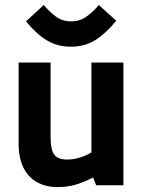

<svg xmlns="http://www.w3.org/2000/svg" viewBox="-20 -741 575 768"><path d="M209.1 7.3Q164.9 7.3 129.8 -11.3Q94.7 -30 74.6 -68.7Q54.5 -107.5 54.5 -167V-490.8H182.4V-192.4Q182.4 -143.1 196.5 -123Q210.7 -102.8 248.7 -102.8Q278.7 -102.8 309.9 -114.2Q341.1 -125.7 368.7 -146.6L345.7 -68.1V-490.8H473.6V0H364.6L352.5 -31.2Q309.6 -9.4 278.2 -1.1Q246.9 7.3 209.1 7.3ZM264.3 -554.2Q209.5 -554.2 167.3 -579.7Q125.1 -605.1 84 -655.8L155 -721Q176 -695.5 202.5 -675.4Q229.1 -655.4 264.3 -655.4Q299.5 -655.4 327.1 -675.5Q354.7 -695.7 375.2 -721L444.9 -658.1Q403.8 -607.4 361.4 -580.8Q319 -554.2 264.3 -554.2Z"/></svg>

Font: Anaheim
Style: Regular
Weight: 400
Designer: Vernon Adams
Foundry: Vernon Adams
Version: Version 2.001